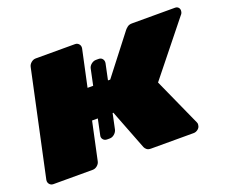

<svg xmlns="http://www.w3.org/2000/svg" viewBox="-96 -662 956 804"><g transform="rotate(-20 381.5 -260.0)"><path d="M17 0Q6 0 -0.5 -8Q-7 -16 -5 -27L95 -493Q97 -504 106.5 -512Q116 -520 127 -520H302Q313 -520 319.5 -512Q326 -504 324 -493L289 -330H390L524 -503Q527 -507 535 -513.5Q543 -520 556 -520H748Q758 -520 763.5 -513Q769 -506 767 -496Q766 -488 759 -481L574 -250L670 -37Q671 -35 671.5 -32Q672 -29 671 -24Q670 -14 661 -7Q652 0 642 0H452Q440 0 433.5 -5Q427 -10 424 -17L355 -195H260L224 -27Q222 -16 212.5 -8Q203 0 192 0ZM292 -99Q281 -99 274.5 -107Q268 -115 271 -126L329 -401Q331 -412 341 -420Q351 -428 362 -428H374Q385 -428 391 -420Q397 -412 395 -401L337 -126Q334 -115 324.5 -107Q315 -99 304 -99Z"/></g></svg>

Font: Rubik Light Black
Style: Italic
Weight: 900
Italic angle: -12°
Version: Version 2.104